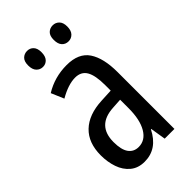

<svg xmlns="http://www.w3.org/2000/svg" viewBox="-225 -787 865 865"><g transform="rotate(-45 208.0 -354.0)"><path d="M213 -547Q289 -547 321 -499Q353 -451 353 -362V0H291L279 -74H277Q235 10 154 10Q113 10 86 -12.5Q59 -35 46.5 -71.5Q34 -108 34 -150Q34 -230 80 -274Q126 -318 211 -322L272 -325V-360Q272 -422 255 -451Q238 -480 200 -480Q156 -480 99 -447L73 -508Q136 -547 213 -547ZM225 -263Q117 -257 117 -152Q117 -103 134 -79.5Q151 -56 182 -56Q224 -56 248.5 -97.5Q273 -139 273 -212V-266ZM89 -668Q89 -694 101.5 -706Q114 -718 132 -718Q150 -718 162 -705.5Q174 -693 174 -668Q174 -642 162 -629Q150 -616 132 -616Q114 -616 101.5 -629Q89 -642 89 -668ZM252 -668Q252 -694 264.5 -706Q277 -718 295 -718Q313 -718 325.5 -705.5Q338 -693 338 -668Q338 -642 325.5 -629Q313 -616 295 -616Q276 -616 264 -629Q252 -642 252 -668Z"/></g></svg>

Font: Noto Sans Malayalam ExtraCondensed
Style: Regular
Weight: 400
Width: 2
Designer: Jelle Bosma - Monotype Design Team
Foundry: Monotype Imaging Inc.
Version: Version 2.104; ttfautohint (v1.8.4.7-5d5b)